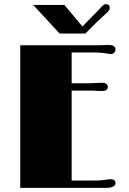

<svg xmlns="http://www.w3.org/2000/svg" viewBox="-20 -910 624 930"><path d="M514.6 -42Q539.6 -42 539.6 -22.5Q539.6 -13.7 528.8 -6.8Q518.1 0 491.7 0H78.1V-690.9Q270.5 -690.9 462.9 -690.9L502.9 -692.4Q539.6 -692.4 539.6 -670.9Q539.6 -662.6 533.4 -655.5Q527.3 -648.4 519.5 -648.4Q506.8 -648.4 492.7 -651.4Q471.7 -655.8 435.1 -655.8H327.1V-506.8H416Q416 -506.8 476.1 -509.3Q486.8 -509.3 494.4 -504.2Q502 -499 502 -489.7Q502 -469.2 474.6 -469.2L453.6 -469.7Q437.5 -471.2 426.8 -471.2H327.1V-35.6H435.1Q471.2 -35.6 486.3 -38.6Q504.4 -42 514.6 -42ZM492.7 -890.1Q511.7 -890.1 511.7 -872.1Q511.7 -858.9 492.2 -843.3L447.3 -801.8L393.6 -747.6H268.6L140.6 -886.2H291.5L379.4 -781.7L466.8 -871.6Q482.4 -890.1 492.7 -890.1Z"/></svg>

Font: Limelight
Style: Regular
Weight: 400
Designer: Nicole Fally
Foundry: Nicole Fally
Version: Version 1.002